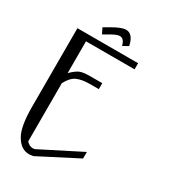

<svg xmlns="http://www.w3.org/2000/svg" viewBox="-222 -1035 1006 1140"><g transform="rotate(30 281.0 -464.5)"><path d="M186.5 -833 168 -871.1Q192.4 -884.7 213.9 -897.4Q235.4 -910.1 258.3 -919.4Q281.2 -928.7 297.9 -928.7Q345.7 -928.7 361.3 -853.5L324.2 -833Q313.5 -877.9 284.2 -877.9Q271.5 -877.9 255.4 -870.6Q239.3 -863.3 218.3 -850.6Q197.3 -837.9 186.5 -833ZM458 -792V-750H125V-532.2Q159.2 -565.4 181.6 -574.2Q204.1 -583 250 -583H333V-542H272.5Q217.8 -542 184.1 -526.9Q150.4 -511.7 125 -462.9V-63.5Q145.5 -42 167 -42Q176.8 -42 180.7 -43L458 -183.6V-138.7L196.3 -3.9Q176.8 0 167 0Q110.4 0 75.2 -61.5Q42 -118.2 42 -252.9V-792Z"/></g></svg>

Font: wanta
Style: Medium
Weight: 500
Version: Version 0.91